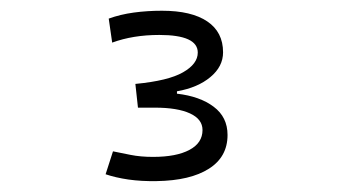

<svg xmlns="http://www.w3.org/2000/svg" viewBox="-20 -723 626 356"><path d="M270.5 -387.2Q242.2 -386.7 218.3 -390.1Q194.3 -393.6 175.8 -399.9L189.5 -442.4Q203.6 -439.5 222.2 -435.8Q240.7 -432.1 263.7 -432.1Q307.1 -432.1 331.3 -445.1Q355.5 -458 355.5 -481.9Q355.5 -502 332.3 -512.7Q309.1 -523.4 267.1 -523.4H235.8L231 -567.4Q292 -573.2 319.3 -588.9Q346.7 -604.5 346.7 -625.5Q346.7 -658.2 275.4 -658.2Q226.6 -658.2 188 -644L181.6 -688.5Q203.1 -696.3 228 -699.7Q252.9 -703.1 280.3 -703.1Q335 -703.1 364.3 -683.3Q393.6 -663.6 393.6 -626Q393.6 -599.6 370.1 -580.1Q346.7 -560.5 308.1 -553.7V-549.3Q350.6 -544.4 376.2 -525.1Q401.9 -505.9 401.9 -472.7Q401.9 -432.1 367.4 -410.2Q333 -388.2 270.5 -387.2Z"/></svg>

Font: Caskaydia Cove ExtraLight
Style: Regular
Weight: 200
Monospace: yes
Designer: Aaron Bell
Foundry: Saja Typeworks
Version: Version 4.300; ttfautohint (v1.8.3)